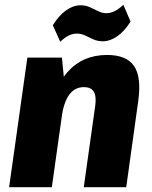

<svg xmlns="http://www.w3.org/2000/svg" viewBox="-20 -780 635 800"><path d="M377 -341Q382 -380 370.5 -398.5Q359 -417 330 -417Q292 -417 269 -386Q246 -355 237 -294L171 -221L177 -267Q197 -407 260.5 -479Q324 -551 426 -551Q507 -551 538.5 -505Q570 -459 556 -359L506 0H329ZM94 -540H238L252 -398L196 0H18ZM200 -675Q226 -716 255.5 -737Q285 -758 316 -758Q337 -758 354.5 -750Q372 -742 389 -733.5Q406 -725 423 -725Q440 -725 457.5 -733.5Q475 -742 494 -760L524 -690Q498 -649 468 -628.5Q438 -608 409 -608Q387 -608 369 -616Q351 -624 335 -632Q319 -640 300 -640Q283 -640 266.5 -632Q250 -624 231 -606Z"/></svg>

Font: Pathway Extreme Condensed ExtraBold
Style: Italic
Weight: 800
Width: 3
Italic angle: -8°
Version: Version 1.001;gftools[0.9.26]